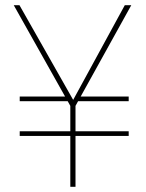

<svg xmlns="http://www.w3.org/2000/svg" viewBox="-20 -720 562 740"><path d="M56 -196V-214H476V-196ZM251 -330H56V-348H236ZM271 -330 287 -348H476V-330ZM251 0V-312L33 -700H55L262 -335L461 -700H486L271 -312V0Z"/></svg>

Font: DM Sans 20pt Thin
Style: Regular
Weight: 250
Version: Version 4.004;gftools[0.9.30]